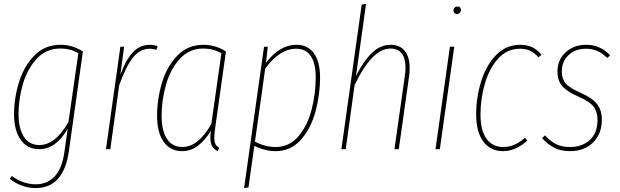

<svg xmlns="http://www.w3.org/2000/svg" viewBox="-20 -756 3140 973"><path d="M400 -495 329 11Q302 197 161 197Q123 197 89 184Q55 171 29 150L40 136Q97 178 162 178Q218 178 256.5 138.5Q295 99 307 10L323 -103Q263 0 179 0Q119 0 85.5 -46.5Q52 -93 51 -174Q51 -257 76 -338.5Q101 -420 154 -474.5Q207 -529 286 -529Q348 -529 400 -495ZM74 -178Q74 -105 101 -63Q128 -21 179 -21Q261 -21 327 -138L377 -486Q338 -510 285 -510Q215 -510 167 -459Q119 -408 96.5 -331.5Q74 -255 74 -178Z M779 -522 772 -503Q756 -509 738 -509Q689 -509 653.5 -464Q618 -419 584 -324L539 0H517L590 -519H609L590 -377Q618 -454 653.5 -491.5Q689 -529 740 -529Q758 -529 779 -522Z M1125 -495 1071 -112Q1066 -74 1066 -57Q1066 -38 1071.5 -26.5Q1077 -15 1091 -7L1083 10Q1063 0 1054.5 -16.5Q1046 -33 1046 -61Q1046 -69 1048 -93Q1019 -44 982.5 -17Q946 10 903 10Q843 10 809.5 -37.5Q776 -85 776 -168Q776 -254 801 -337Q826 -420 879 -474.5Q932 -529 1011 -529Q1073 -529 1125 -495ZM799 -169Q799 -94 826 -52.5Q853 -11 904 -11Q985 -11 1051 -128L1102 -486Q1061 -510 1010 -510Q939 -510 891.5 -458Q844 -406 821.5 -327.5Q799 -249 799 -169Z M1318 -519H1337L1328 -438Q1397 -529 1482 -529Q1540 -529 1571 -486Q1602 -443 1602 -363Q1602 -277 1579 -191.5Q1556 -106 1505 -48Q1454 10 1376 10Q1323 10 1269 -17L1239 194L1217 197ZM1580 -363Q1580 -435 1555 -472Q1530 -509 1481 -509Q1438 -509 1398 -482.5Q1358 -456 1324 -408L1272 -38Q1324 -11 1377 -11Q1447 -11 1493 -66Q1539 -121 1559.5 -202Q1580 -283 1580 -363Z M2056 -412Q2056 -389 2054 -376L2001 0H1979L2032 -374Q2035 -395 2035 -413Q2035 -461 2015.5 -485.5Q1996 -510 1958 -510Q1866 -510 1777 -325L1732 0H1710L1813 -733L1835 -736L1784 -371Q1823 -448 1865.5 -488.5Q1908 -529 1959 -529Q2006 -529 2031 -498.5Q2056 -468 2056 -412Z M2282 -519 2209 0H2187L2260 -519ZM2278 -702Q2278 -711 2283.5 -717Q2289 -723 2299 -723Q2307 -723 2311.5 -718.5Q2316 -714 2316 -706Q2316 -697 2310 -691Q2304 -685 2295 -685Q2288 -685 2283 -690Q2278 -695 2278 -702Z M2724 -479 2709 -465Q2690 -487 2668 -498Q2646 -509 2616 -509Q2550 -509 2505 -459.5Q2460 -410 2437.5 -333Q2415 -256 2415 -176Q2415 -95 2445.5 -53Q2476 -11 2530 -11Q2561 -11 2587.5 -23Q2614 -35 2641 -58L2652 -43Q2592 10 2530 10Q2466 10 2429.5 -38.5Q2393 -87 2393 -176Q2393 -261 2418 -342.5Q2443 -424 2493.5 -476.5Q2544 -529 2617 -529Q2651 -529 2676.5 -517Q2702 -505 2724 -479Z M3072 -476 3058 -462Q3033 -486 3007.5 -497.5Q2982 -509 2949 -509Q2896 -509 2861.5 -477Q2827 -445 2827 -393Q2827 -356 2847.5 -332.5Q2868 -309 2922 -286Q2981 -260 3005.5 -229Q3030 -198 3030 -150Q3030 -77 2985 -33.5Q2940 10 2869 10Q2822 10 2788.5 -7.5Q2755 -25 2727 -56L2742 -70Q2768 -41 2797 -26Q2826 -11 2869 -11Q2930 -11 2969 -46.5Q3008 -82 3008 -149Q3008 -190 2987 -216.5Q2966 -243 2910 -267Q2851 -293 2828 -321Q2805 -349 2805 -393Q2805 -453 2846.5 -491Q2888 -529 2949 -529Q2987 -529 3016.5 -516Q3046 -503 3072 -476Z"/></svg>

Font: Fira Sans Extra Condensed Thin
Style: Italic
Weight: 250
Width: 3
Italic angle: -8°
Designer: Carrois Corporate & Edenspiekermann AG
Foundry: Carrois Corporate GbR & Edenspiekermann AG
Version: Version 4.203